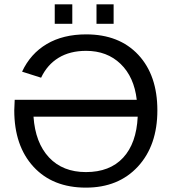

<svg xmlns="http://www.w3.org/2000/svg" viewBox="-20 -857 792 887"><path d="M377 -62Q487.3 -62 548.8 -128.4Q610.4 -194.8 616.2 -317.9H134.8Q143.1 -197.3 206.5 -129.6Q270 -62 377 -62ZM47.9 -396H611.8Q599.6 -501.5 537.1 -561.8Q474.6 -622.1 377.9 -622.1Q303.2 -622.1 250.7 -590.1Q198.2 -558.1 169.9 -498L82 -525.9Q120.6 -608.9 196 -653.6Q271.5 -698.2 377.9 -698.2Q530.8 -698.2 618.9 -603.8Q707 -509.3 707 -347.2Q707 -185.1 617.2 -87.6Q527.3 9.8 377 9.8Q223.1 9.8 134.5 -86.9Q45.9 -183.6 45.9 -347.2Q45.9 -354 47.9 -396ZM504.9 -747.1H425.8V-836.9H504.9ZM314 -747.1H232.9V-836.9H314Z"/></svg>

Font: Libra Sans Modern
Style: Regular
Weight: 400
Foundry: Stefan Peev, Context Ltd
Version: Version 1.000